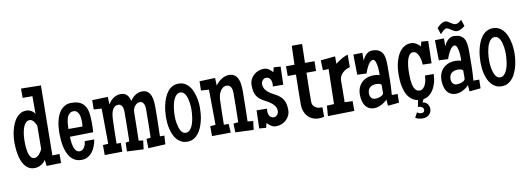

<svg xmlns="http://www.w3.org/2000/svg" viewBox="-65 -1122 4682 1702"><g transform="rotate(-10 2276.0 -270.5)"><path d="M400.9 1 270 4.9 263.2 -51.8Q247.1 -25.4 220.2 -10.3Q193.4 4.9 162.6 4.9Q132.3 4.9 110.6 -7.8Q88.9 -20.5 73.5 -41.5Q58.1 -62.5 48.6 -89.4Q39.1 -116.2 33.9 -144.5Q28.8 -172.9 26.9 -200.2Q24.9 -227.5 24.9 -250Q24.9 -272.5 27.8 -300.5Q30.8 -328.6 37.8 -357.4Q44.9 -386.2 56.4 -413.6Q67.9 -440.9 84.7 -462.4Q101.6 -483.9 124.5 -496.8Q147.5 -509.8 177.2 -509.8Q200.2 -509.8 220.9 -497.8Q241.7 -485.8 253.4 -466.8V-626H165.5V-710L344.2 -707L336.4 -78.1L400.9 -80.1ZM250.5 -359.4Q247.6 -368.2 242.2 -378.9Q236.8 -389.6 229.2 -399.2Q221.7 -408.7 212.2 -415.3Q202.6 -421.9 191.9 -421.9Q175.8 -421.9 163.8 -412.6Q151.9 -403.3 143.6 -388.7Q135.3 -374 129.6 -355.7Q124 -337.4 121.1 -319.1Q118.2 -300.8 116.9 -284.4Q115.7 -268.1 115.7 -256.8Q115.7 -246.6 115.7 -230Q115.7 -213.4 117.2 -194.1Q118.7 -174.8 122.3 -155Q126 -135.3 132.8 -119.1Q139.6 -103 150.4 -93Q161.1 -83 177.2 -83Q189.5 -83 200.7 -90.1Q211.9 -97.2 221.2 -107.7Q230.5 -118.2 237.5 -129.9Q244.6 -141.6 248.5 -151.4Z M731.4 -295.9Q731.4 -255.9 728.5 -217.8L518.6 -213.9Q518.6 -203.6 519.5 -189.2Q520.5 -174.8 522.7 -158.9Q524.9 -143.1 529.1 -127.7Q533.2 -112.3 540 -99.9Q546.9 -87.4 556.9 -79.8Q566.9 -72.3 581.1 -72.3Q596.2 -72.3 607.2 -80.3Q618.2 -88.4 625.2 -100.3Q632.3 -112.3 636.2 -126.5Q640.1 -140.6 641.6 -153.3H726.6Q722.2 -125.5 711.9 -97.2Q701.7 -68.8 684.6 -45.9Q667.5 -22.9 643.1 -8.5Q618.7 5.9 585.9 5.9Q551.8 5.9 527.1 -7.1Q502.4 -20 485.4 -41.5Q468.3 -63 457.5 -91.1Q446.8 -119.1 441.2 -149.2Q435.5 -179.2 433.6 -209.5Q431.6 -239.7 431.6 -265.6Q431.6 -289.1 434.3 -316.4Q437 -343.8 443.4 -370.6Q449.7 -397.5 460.7 -422.4Q471.7 -447.3 488.3 -466.1Q504.9 -484.9 527.8 -496.3Q550.8 -507.8 581.1 -507.8Q632.8 -507.8 662.6 -491.5Q692.4 -475.1 707.8 -446.5Q723.1 -418 727.3 -379.2Q731.4 -340.3 731.4 -295.9ZM646.5 -324.2Q646.5 -338.9 644.8 -357.4Q643.1 -376 637 -392.6Q630.9 -409.2 619.1 -420.4Q607.4 -431.6 587.9 -431.6Q570.8 -431.6 559.1 -424.1Q547.4 -416.5 539.6 -404.3Q531.7 -392.1 527.3 -376.2Q522.9 -360.4 521 -344Q519 -327.6 518.3 -312Q517.6 -296.4 517.6 -284.2H643.6Q646.5 -304.7 646.5 -324.2Z M1344.7 -79.1 1339.8 -1 1185.5 6.8 1183.6 -77.1 1221.7 -82Q1223.1 -147 1224.4 -210.9Q1225.6 -274.9 1225.6 -339.8Q1225.6 -350.6 1223.6 -362.8Q1221.7 -375 1216.8 -385.3Q1211.9 -395.5 1203.4 -402.3Q1194.8 -409.2 1181.6 -409.2Q1167.5 -409.2 1155.8 -401.9Q1144 -394.5 1135.5 -383.5Q1127 -372.6 1122.1 -358.9Q1117.2 -345.2 1117.2 -333Q1116.2 -268.1 1115 -203.6Q1113.8 -139.2 1112.3 -74.2L1152.3 -69.3L1142.6 8.8L993.2 2L996.1 -77.1L1029.3 -82Q1030.8 -148.9 1032 -215.8Q1033.2 -282.7 1033.2 -349.6Q1033.2 -360.4 1031.2 -372.6Q1029.3 -384.8 1024.4 -395Q1019.5 -405.3 1011 -412.1Q1002.4 -418.9 989.3 -418.9Q967.8 -418.9 954.3 -406.7Q940.9 -394.5 933.6 -376.5Q926.3 -358.4 923.3 -338.1Q920.4 -317.9 919.9 -301.8Q917.5 -246.6 916.7 -191.9Q916 -137.2 915 -82H953.1V-2.9L793.9 -1V-90.8L841.8 -93.8L838.9 -411.1L767.6 -416L769.5 -499L910.2 -503.9L913.1 -434.6Q920.9 -449.7 932.9 -463.4Q944.8 -477.1 959.5 -487.1Q974.1 -497.1 990.7 -502.9Q1007.3 -508.8 1025.4 -508.8Q1044.4 -508.8 1058.3 -503.4Q1072.3 -498 1082.3 -487.8Q1092.3 -477.5 1098.9 -463.4Q1105.5 -449.2 1109.4 -431.6Q1118.7 -445.8 1130.1 -458.3Q1141.6 -470.7 1155.3 -479.7Q1168.9 -488.8 1184.6 -493.9Q1200.2 -499 1217.8 -499Q1250.5 -499 1268.8 -482.9Q1287.1 -466.8 1296.1 -442.6Q1305.2 -418.5 1307.4 -389.9Q1309.6 -361.3 1309.6 -336.9Q1309.6 -272 1307.9 -208Q1306.2 -144 1304.7 -79.1Z M1698.2 -265.6Q1698.2 -241.2 1695.3 -211.4Q1692.4 -181.6 1685.1 -151.1Q1677.7 -120.6 1665.8 -91.6Q1653.8 -62.5 1635.7 -40Q1617.7 -17.6 1593.5 -3.9Q1569.3 9.8 1537.1 9.8Q1506.8 9.8 1483.9 -1.7Q1460.9 -13.2 1444.3 -32Q1427.7 -50.8 1416.5 -75.7Q1405.3 -100.6 1398.7 -127.4Q1392.1 -154.3 1389.4 -181.6Q1386.7 -209 1386.7 -232.4Q1386.7 -256.8 1389.6 -287.1Q1392.6 -317.4 1399.7 -348.4Q1406.7 -379.4 1418.7 -408.7Q1430.7 -438 1448.5 -460.7Q1466.3 -483.4 1490.7 -497.1Q1515.1 -510.7 1547.9 -510.7Q1577.6 -510.7 1600.3 -499Q1623 -487.3 1639.9 -467.8Q1656.7 -448.2 1667.7 -422.9Q1678.7 -397.5 1685.5 -370.4Q1692.4 -343.3 1695.3 -315.9Q1698.2 -288.6 1698.2 -265.6ZM1621.1 -268.6Q1621.1 -278.8 1620.1 -294.9Q1619.1 -311 1616.5 -329.1Q1613.8 -347.2 1608.9 -365.2Q1604 -383.3 1596.2 -397.9Q1588.4 -412.6 1576.9 -421.6Q1565.4 -430.7 1549.8 -430.7Q1530.8 -430.7 1517.3 -419.2Q1503.9 -407.7 1494.4 -389.6Q1484.9 -371.6 1479 -349.4Q1473.1 -327.1 1470 -304.9Q1466.8 -282.7 1465.8 -263.2Q1464.8 -243.7 1464.8 -231.4Q1464.8 -221.2 1465.8 -205.3Q1466.8 -189.5 1469.7 -171.4Q1472.7 -153.3 1477.8 -135.5Q1482.9 -117.7 1490.7 -103Q1498.5 -88.4 1509.8 -79.3Q1521 -70.3 1536.1 -70.3Q1554.7 -70.3 1568.1 -81.5Q1581.5 -92.8 1591.1 -110.6Q1600.6 -128.4 1606.4 -150.4Q1612.3 -172.4 1615.5 -194.6Q1618.7 -216.8 1619.9 -236.3Q1621.1 -255.9 1621.1 -268.6Z M2142.6 -69.3 2132.8 8.8 1968.8 2 1966.8 -77.1 2009.8 -82Q2011.2 -148.4 2012.5 -214.4Q2013.7 -280.3 2013.7 -346.7Q2013.7 -358.4 2011.5 -371.1Q2009.3 -383.8 2003.9 -394.5Q1998.5 -405.3 1989 -412.1Q1979.5 -418.9 1964.8 -418.9Q1943.4 -418.9 1928.5 -407Q1913.6 -395 1904.3 -377.4Q1895 -359.9 1890.6 -339.4Q1886.2 -318.8 1885.7 -301.8Q1883.3 -246.6 1882.6 -191.9Q1881.8 -137.2 1880.9 -82H1923.8L1928.7 -2.9L1759.8 -1V-90.8L1807.6 -93.8L1804.7 -411.1L1733.4 -416L1735.4 -499L1876 -503.9L1878.9 -434.6Q1888.7 -449.2 1902.1 -462.6Q1915.5 -476.1 1931.6 -486.3Q1947.8 -496.6 1965.6 -502.7Q1983.4 -508.8 2002 -508.8Q2023.9 -508.8 2039.6 -501.5Q2055.2 -494.1 2065.9 -481.4Q2076.7 -468.8 2082.8 -452.4Q2088.9 -436 2092.3 -417.7Q2095.7 -399.4 2096.7 -380.6Q2097.7 -361.8 2097.7 -344.7Q2097.7 -276.9 2095.9 -209.5Q2094.2 -142.1 2092.8 -74.2Z M2465.8 -113.3Q2465.8 -85.9 2455.3 -63.2Q2444.8 -40.5 2426.8 -23.7Q2408.7 -6.8 2385 2.4Q2361.3 11.7 2335 11.7Q2310.5 11.7 2290.5 -1.5Q2270.5 -14.6 2255.9 -32.2L2245.1 9.8L2183.6 4.9L2188.5 -157.2L2282.2 -156.2Q2281.2 -150.4 2280.8 -144Q2280.3 -137.7 2280.3 -131.8Q2280.3 -120.1 2283.2 -109.1Q2286.1 -98.1 2292 -89.4Q2297.9 -80.6 2307.4 -75.4Q2316.9 -70.3 2330.1 -70.3Q2339.4 -70.3 2347.4 -75Q2355.5 -79.6 2361.1 -86.9Q2366.7 -94.2 2369.9 -103Q2373 -111.8 2373 -120.1Q2373 -141.1 2363.5 -157.5Q2354 -173.8 2339.4 -187Q2324.7 -200.2 2307.1 -210.7Q2289.6 -221.2 2273.4 -229.5Q2247.1 -243.2 2229.7 -258.3Q2212.4 -273.4 2202.1 -291.7Q2191.9 -310.1 2187.7 -332.5Q2183.6 -355 2183.6 -383.8Q2183.6 -410.6 2194.1 -433.6Q2204.6 -456.5 2222.7 -473.4Q2240.7 -490.2 2264.4 -499.5Q2288.1 -508.8 2314.5 -508.8Q2338.9 -508.8 2358.9 -495.6Q2378.9 -482.4 2393.6 -464.8L2404.3 -506.8L2465.8 -502L2460.9 -339.8L2367.2 -340.8Q2368.2 -346.7 2368.7 -353Q2369.1 -359.4 2369.1 -365.2Q2369.1 -377 2366.2 -387.9Q2363.3 -398.9 2357.4 -407.7Q2351.6 -416.5 2342 -421.6Q2332.5 -426.8 2319.3 -426.8Q2310.1 -426.8 2302.2 -422.1Q2294.4 -417.5 2288.6 -410.2Q2282.7 -402.8 2279.5 -394Q2276.4 -385.3 2276.4 -377Q2276.4 -355.5 2285.4 -338.9Q2294.4 -322.3 2308.3 -309.1Q2322.3 -295.9 2339.6 -285.4Q2356.9 -274.9 2374 -266.6Q2399.4 -253.4 2416.7 -238.3Q2434.1 -223.1 2445.1 -204.6Q2456.1 -186 2460.9 -163.6Q2465.8 -141.1 2465.8 -113.3Z M2770 -497.1 2768.1 -409.2H2682.1Q2680.7 -343.8 2679.4 -278.3Q2678.2 -212.9 2678.2 -146.5Q2678.2 -130.9 2684.3 -119.1Q2690.4 -107.4 2700.7 -99.4Q2710.9 -91.3 2724.1 -87.2Q2737.3 -83 2751.5 -83Q2755.9 -83 2759.8 -83Q2763.7 -83 2768.1 -84V2.9Q2744.6 8.8 2720.2 8.8Q2688.5 8.8 2663.1 -2.7Q2637.7 -14.2 2620.1 -33.9Q2602.5 -53.7 2593 -80.1Q2583.5 -106.4 2583.5 -136.7Q2583.5 -205.1 2584.7 -272.9Q2585.9 -340.8 2587.4 -409.2H2513.2V-497.1H2589.4L2595.2 -667H2688L2684.1 -497.1Z M3069.3 -390.6Q3050.8 -386.7 3033.2 -377.4Q3015.6 -368.2 3002 -354.7Q2988.3 -341.3 2980 -324Q2971.7 -306.6 2971.7 -286.1Q2971.7 -237.3 2971.2 -189.5Q2970.7 -141.6 2969.7 -92.8L3041 -89.8V-2L2802.7 2.9L2809.6 -89.8L2874 -92.8L2880.9 -407.2L2829.1 -405.3L2826.2 -495.1L2957 -507.8V-440.4Q2967.3 -448.7 2981 -458.5Q2994.6 -468.3 3009.8 -477.1Q3024.9 -485.8 3040.3 -492.9Q3055.7 -500 3069.3 -502.9Z M3445.3 -83 3443.4 -4.9 3342.8 4.9 3337.9 -51.8Q3327.6 -40.5 3314.2 -30.5Q3300.8 -20.5 3285.4 -12.5Q3270 -4.4 3253.7 0.2Q3237.3 4.9 3221.7 4.9Q3191.4 4.9 3170.7 -7.1Q3149.9 -19 3137.5 -38.8Q3125 -58.6 3119.6 -84Q3114.3 -109.4 3114.3 -135.7Q3114.3 -168.9 3125.2 -196.3Q3136.2 -223.6 3156 -242.9Q3175.8 -262.2 3203.6 -272.7Q3231.4 -283.2 3264.6 -283.2Q3277.8 -283.2 3290.8 -281.5Q3303.7 -279.8 3316.4 -275.4Q3317.4 -283.7 3317.4 -291Q3317.4 -298.3 3317.4 -306.6Q3317.4 -311 3316.9 -321Q3316.4 -331.1 3315.2 -343.5Q3314 -356 3311.5 -369.4Q3309.1 -382.8 3304.9 -393.8Q3300.8 -404.8 3295.2 -411.9Q3289.6 -418.9 3281.2 -418.9Q3272 -418.9 3263.2 -412.6Q3254.4 -406.2 3246.6 -396.2Q3238.8 -386.2 3232.2 -373.8Q3225.6 -361.3 3220.2 -349.1Q3214.8 -336.9 3210.9 -326.4Q3207 -315.9 3205.1 -309.6L3122.1 -313.5L3119.1 -495.1L3200.2 -497.1V-425.8Q3205.1 -438.5 3213.4 -452.1Q3221.7 -465.8 3232.7 -476.8Q3243.7 -487.8 3257.1 -494.9Q3270.5 -502 3286.1 -502Q3323.2 -502 3345.9 -490.7Q3368.7 -479.5 3380.6 -459.2Q3392.6 -439 3396.5 -410.4Q3400.4 -381.8 3400.4 -347.7Q3400.4 -281.2 3399.4 -215.3Q3398.4 -149.4 3392.6 -83ZM3319.3 -116.2V-187.5Q3312.5 -197.3 3299.1 -200.2Q3285.6 -203.1 3274.4 -203.1Q3239.3 -203.1 3217.3 -185.8Q3195.3 -168.5 3195.3 -130.9Q3195.3 -107.9 3207.5 -92Q3219.7 -76.2 3244.1 -76.2Q3252 -76.2 3264.9 -78.4Q3277.8 -80.6 3289.8 -85.4Q3301.8 -90.3 3310.5 -97.9Q3319.3 -105.5 3319.3 -116.2Z M3707.5 96.7Q3707.5 113.8 3700.9 127.2Q3694.3 140.6 3683.3 149.9Q3672.4 159.2 3658 164.1Q3643.6 168.9 3627.4 168.9Q3620.1 168.9 3611.1 168Q3602.1 167 3593 164.8Q3584 162.6 3575.7 159.2Q3567.4 155.8 3562 150.4L3585.4 107.4Q3591.3 111.8 3601.8 116.5Q3612.3 121.1 3620.6 121.1Q3634.8 121.1 3643.3 115.7Q3651.9 110.4 3651.9 95.7Q3651.9 86.4 3647.5 79.8Q3643.1 73.2 3636.2 69.1Q3629.4 64.9 3621.3 63Q3613.3 61 3606 61.5H3602.1L3613.8 1Q3585.9 -3.4 3565.4 -17.1Q3544.9 -30.8 3530.3 -50.3Q3515.6 -69.8 3506.6 -94.2Q3497.6 -118.7 3492.2 -144.8Q3486.8 -170.9 3484.9 -198Q3482.9 -225.1 3482.9 -250Q3482.9 -273.4 3485.8 -301.5Q3488.8 -329.6 3495.8 -357.9Q3502.9 -386.2 3514.6 -413.1Q3526.4 -439.9 3543.7 -460.4Q3561 -481 3584.2 -493.4Q3607.4 -505.9 3638.2 -505.9Q3662.6 -505.9 3684.6 -493.2Q3706.5 -480.5 3722.2 -461.9L3731.9 -503.9L3793.5 -499L3788.6 -298.8L3709.5 -300.8Q3709 -314.5 3705.8 -335.2Q3702.6 -356 3695.3 -375.7Q3688 -395.5 3675.3 -409.7Q3662.6 -423.8 3643.1 -423.8Q3627.4 -423.8 3616.5 -413.6Q3605.5 -403.3 3598.1 -387.2Q3590.8 -371.1 3586.4 -351.1Q3582 -331.1 3579.8 -311.5Q3577.6 -292 3577.1 -275.1Q3576.7 -258.3 3576.7 -248Q3576.7 -236.8 3576.9 -220Q3577.1 -203.1 3578.9 -184.3Q3580.6 -165.5 3584.2 -146.7Q3587.9 -127.9 3595.5 -112.8Q3603 -97.7 3614.5 -88.4Q3626 -79.1 3643.1 -79.1Q3663.1 -79.1 3676.3 -92.8Q3689.5 -106.4 3697.5 -125.7Q3705.6 -145 3708.7 -166Q3711.9 -187 3712.4 -202.1H3790.5Q3790 -181.6 3786.9 -159.4Q3783.7 -137.2 3776.9 -115.7Q3770 -94.2 3759.8 -74.5Q3749.5 -54.7 3735.4 -38.8Q3721.2 -22.9 3703.1 -12.2Q3685.1 -1.5 3662.6 2L3648.9 30.3Q3662.6 30.3 3673.3 35.9Q3684.1 41.5 3691.7 50.8Q3699.2 60.1 3703.4 72Q3707.5 84 3707.5 96.7Z M4179.7 -83 4177.7 -4.9 4077.1 4.9 4072.3 -51.8Q4062 -40.5 4048.6 -30.5Q4035.2 -20.5 4019.8 -12.5Q4004.4 -4.4 3988 0.2Q3971.7 4.9 3956.1 4.9Q3925.8 4.9 3905 -7.1Q3884.3 -19 3871.8 -38.8Q3859.4 -58.6 3854 -84Q3848.6 -109.4 3848.6 -135.7Q3848.6 -168.9 3859.6 -196.3Q3870.6 -223.6 3890.4 -242.9Q3910.2 -262.2 3938 -272.7Q3965.8 -283.2 3999 -283.2Q4012.2 -283.2 4025.1 -281.5Q4038.1 -279.8 4050.8 -275.4Q4051.8 -283.7 4051.8 -291Q4051.8 -298.3 4051.8 -306.6Q4051.8 -311 4051.3 -321Q4050.8 -331.1 4049.6 -343.5Q4048.3 -356 4045.9 -369.4Q4043.5 -382.8 4039.3 -393.8Q4035.2 -404.8 4029.5 -411.9Q4023.9 -418.9 4015.6 -418.9Q4006.3 -418.9 3997.6 -412.6Q3988.8 -406.2 3981 -396.2Q3973.1 -386.2 3966.6 -373.8Q3960 -361.3 3954.6 -349.1Q3949.2 -336.9 3945.3 -326.4Q3941.4 -315.9 3939.5 -309.6L3856.4 -313.5L3853.5 -495.1L3934.6 -497.1V-425.8Q3939.5 -438.5 3947.8 -452.1Q3956.1 -465.8 3967 -476.8Q3978 -487.8 3991.5 -494.9Q4004.9 -502 4020.5 -502Q4057.6 -502 4080.3 -490.7Q4103 -479.5 4115 -459.2Q4127 -439 4130.9 -410.4Q4134.8 -381.8 4134.8 -347.7Q4134.8 -281.2 4133.8 -215.3Q4132.8 -149.4 4127 -83ZM4053.7 -116.2V-187.5Q4046.9 -197.3 4033.4 -200.2Q4020 -203.1 4008.8 -203.1Q3973.6 -203.1 3951.7 -185.8Q3929.7 -168.5 3929.7 -130.9Q3929.7 -107.9 3941.9 -92Q3954.1 -76.2 3978.5 -76.2Q3986.3 -76.2 3999.3 -78.4Q4012.2 -80.6 4024.2 -85.4Q4036.1 -90.3 4044.9 -97.9Q4053.7 -105.5 4053.7 -116.2ZM4132.8 -573.7Q4126 -567.9 4117.4 -562Q4108.9 -556.2 4099.4 -551.3Q4089.8 -546.4 4079.8 -543.5Q4069.8 -540.5 4060.5 -540.5Q4047.9 -540.5 4035.9 -546.9Q4023.9 -553.2 4012.7 -560.5Q4001.5 -567.9 3990.5 -574.2Q3979.5 -580.6 3968.8 -580.6Q3962.9 -580.6 3955.1 -575.4Q3947.3 -570.3 3939.5 -563.2Q3931.6 -556.2 3925 -548.8Q3918.5 -541.5 3915 -537.6L3895.5 -596.2Q3901.4 -603 3909.9 -611.3Q3918.5 -619.6 3928.5 -626.7Q3938.5 -633.8 3949.2 -638.4Q3960 -643.1 3969.7 -643.1Q3982.4 -643.1 3993.2 -637Q4003.9 -630.9 4014.4 -623.5Q4024.9 -616.2 4035.9 -610.1Q4046.9 -604 4060.5 -604Q4075.2 -604 4089.8 -613.5Q4104.5 -623 4113.3 -633.3Z M4528.3 -265.6Q4528.3 -241.2 4525.4 -211.4Q4522.5 -181.6 4515.1 -151.1Q4507.8 -120.6 4495.8 -91.6Q4483.9 -62.5 4465.8 -40Q4447.8 -17.6 4423.6 -3.9Q4399.4 9.8 4367.2 9.8Q4336.9 9.8 4314 -1.7Q4291 -13.2 4274.4 -32Q4257.8 -50.8 4246.6 -75.7Q4235.4 -100.6 4228.8 -127.4Q4222.2 -154.3 4219.5 -181.6Q4216.8 -209 4216.8 -232.4Q4216.8 -256.8 4219.7 -287.1Q4222.7 -317.4 4229.7 -348.4Q4236.8 -379.4 4248.8 -408.7Q4260.7 -438 4278.6 -460.7Q4296.4 -483.4 4320.8 -497.1Q4345.2 -510.7 4377.9 -510.7Q4407.7 -510.7 4430.4 -499Q4453.1 -487.3 4470 -467.8Q4486.8 -448.2 4497.8 -422.9Q4508.8 -397.5 4515.6 -370.4Q4522.5 -343.3 4525.4 -315.9Q4528.3 -288.6 4528.3 -265.6ZM4451.2 -268.6Q4451.2 -278.8 4450.2 -294.9Q4449.2 -311 4446.5 -329.1Q4443.8 -347.2 4439 -365.2Q4434.1 -383.3 4426.3 -397.9Q4418.5 -412.6 4407 -421.6Q4395.5 -430.7 4379.9 -430.7Q4360.8 -430.7 4347.4 -419.2Q4334 -407.7 4324.5 -389.6Q4314.9 -371.6 4309.1 -349.4Q4303.2 -327.1 4300 -304.9Q4296.9 -282.7 4295.9 -263.2Q4294.9 -243.7 4294.9 -231.4Q4294.9 -221.2 4295.9 -205.3Q4296.9 -189.5 4299.8 -171.4Q4302.7 -153.3 4307.9 -135.5Q4313 -117.7 4320.8 -103Q4328.6 -88.4 4339.8 -79.3Q4351.1 -70.3 4366.2 -70.3Q4384.8 -70.3 4398.2 -81.5Q4411.6 -92.8 4421.1 -110.6Q4430.7 -128.4 4436.5 -150.4Q4442.4 -172.4 4445.6 -194.6Q4448.7 -216.8 4450 -236.3Q4451.2 -255.9 4451.2 -268.6Z"/></g></svg>

Font: Maiden Orange
Style: Regular
Weight: 400
Designer: Astigmatic (AOETI)
Foundry: Astigmatic (AOETI)
Version: Version 1.001